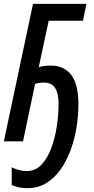

<svg xmlns="http://www.w3.org/2000/svg" viewBox="-21 -734 488 997"><path d="M121.1 243.2Q75.7 243.2 40 227.1V134.8Q79.1 154.3 118.7 154.3Q162.6 154.3 193.8 121.6Q225.1 88.9 244.9 35.9Q264.6 -17.1 273.9 -77.9Q283.2 -138.7 283.2 -194.8Q283.2 -249.5 264.9 -277.3Q246.6 -305.2 206.5 -305.2Q195.3 -305.2 183.3 -303.5Q171.4 -301.8 161.1 -297.9L98.6 0H-1L150.4 -713.9H427.7L409.7 -626.5H231.9L180.2 -385.3Q210.4 -393.6 241.2 -393.6Q312 -393.6 349.1 -344.7Q386.2 -295.9 386.2 -191.9Q386.2 -131.8 376 -70.3Q365.7 -8.8 345 47.1Q324.2 103 292.5 147.5Q260.7 191.9 218 217.5Q175.3 243.2 121.1 243.2Z"/></svg>

Font: Open Sans Condensed SemiBold
Style: Italic
Weight: 600
Width: 3
Italic angle: -12°
Designer: Monotype Design Team
Foundry: Monotype Imaging Inc.
Version: Version 3.000; ttfautohint (v1.8.4)